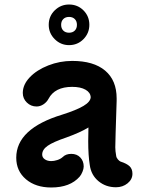

<svg xmlns="http://www.w3.org/2000/svg" viewBox="-20 -801 637 851"><path d="M567 -31Q567 -6 545.5 11.5Q524 29 494 29Q449 29 416.5 2Q384 -25 378 -69Q371 -111 371 -176Q371 -215 372 -236Q336 -214 275 -192Q216 -172 191.5 -155Q167 -138 167 -116Q167 -103 178.5 -95Q190 -87 207 -87Q219 -87 233.5 -91.5Q248 -96 258 -105Q272 -119 296 -119Q321 -119 336 -103Q351 -87 351 -63Q351 -53 345.5 -39.5Q340 -26 333 -18Q291 30 207 30Q138 30 95 -6.5Q52 -43 52 -102Q52 -231 256 -293Q319 -313 350 -331.5Q381 -350 382 -370Q381 -391 359 -403.5Q337 -416 300 -416Q223 -416 195 -363Q187 -348 172.5 -338.5Q158 -329 142 -329Q117 -329 99 -346.5Q81 -364 81 -389Q81 -426 112 -458.5Q143 -491 194 -511Q245 -531 300 -531Q395 -531 446 -488Q497 -445 497 -365V-354Q491 -172 491 -148Q491 -132 495 -110Q496 -102 502.5 -94.5Q509 -87 514 -85Q542 -76 554.5 -64Q567 -52 567 -31ZM196 -691Q196 -729 222.5 -755Q249 -781 286 -781Q324 -781 350 -755Q376 -729 376 -691Q376 -654 350 -627.5Q324 -601 286 -601Q249 -601 222.5 -627.5Q196 -654 196 -691ZM321 -691Q321 -707 311.5 -716.5Q302 -726 286 -726Q270 -726 260.5 -716.5Q251 -707 251 -691Q251 -675 260.5 -665.5Q270 -656 286 -656Q302 -656 311.5 -665.5Q321 -675 321 -691Z"/></svg>

Font: Tsukimi Rounded
Style: Bold
Weight: 700
Designer: Takashi Funayama
Foundry: Takashi Funayama
Version: Version 1.032; ttfautohint (v1.8.3)